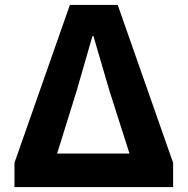

<svg xmlns="http://www.w3.org/2000/svg" viewBox="-20 -763 765 783"><path d="M39 0V-99L265 -743H460L686 -99V0ZM213 -137H508L426 -394L361 -616H357L293 -394Z"/></svg>

Font: Noto Sans KR ExtraBold
Style: Regular
Weight: 800
Designer: Ryoko NISHIZUKA  (kana, bopomofo & ideographs); Paul D. Hunt (Latin, Greek & Cyrillic); Sandoll Communications , Soo-you
Foundry: Adobe
Version: Version 2.004-H2;hotconv 1.0.118;makeotfexe 2.5.65603